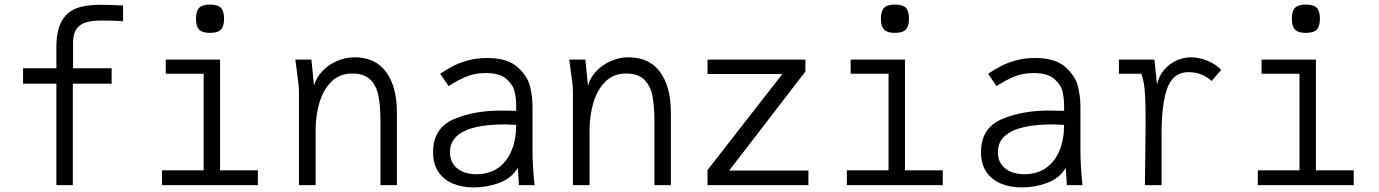

<svg xmlns="http://www.w3.org/2000/svg" viewBox="-20 -811 6040 841"><path d="M227 -444.5H81V-512H227V-603Q227 -675.5 249.2 -716.5Q271.5 -757.5 312.8 -773.8Q354 -790 417 -790Q456 -790 519 -787V-718Q484.5 -721 427 -721Q386 -721 359 -713.8Q332 -706.5 316 -685.2Q300 -664 300 -623V-512H469V-444.5H299V0H227Z M706 -550H944V-65H1109.5V0H689.5V-65H872V-488H706ZM838.5 -729Q838.5 -762.5 852.5 -776.8Q866.5 -791 899.5 -791Q933.5 -791 947.5 -777Q961.5 -763 961.5 -729Q961.5 -695.5 947.5 -681.2Q933.5 -667 899.5 -667Q866.5 -667 852.5 -681.2Q838.5 -695.5 838.5 -729Z M1280.5 -497.5 1273.5 -550H1344L1355.5 -436Q1365 -471 1391.8 -499.2Q1418.5 -527.5 1456 -543.8Q1493.5 -560 1532.5 -560Q1624 -560 1671.2 -495.8Q1718.5 -431.5 1718.5 -318V0H1646.5V-277Q1646.5 -344 1638.2 -388.8Q1630 -433.5 1603 -461.2Q1576 -489 1522.5 -489Q1467 -489 1431 -452.8Q1395 -416.5 1378.8 -360Q1362.5 -303.5 1362.5 -241V0H1289.5V-402Q1289.5 -425.5 1287.2 -446.2Q1285 -467 1280.5 -497.5Z M1877 -144.5Q1877 -251 1969.8 -289.8Q2062.5 -328.5 2184 -326.5L2241 -325.5V-348Q2241 -380.5 2234 -410.2Q2227 -440 2197.8 -465.5Q2168.5 -491 2108.5 -491Q2061.5 -491 2025.2 -476.5Q1989 -462 1945 -434L1908 -488Q1939 -508 1963.2 -521Q1987.5 -534 2026.8 -545.5Q2066 -557 2113.5 -557Q2203 -557 2247.2 -516.8Q2291.5 -476.5 2302 -431.5Q2312.5 -386.5 2312.5 -345V-154Q2312.5 -84 2321.5 0H2253Q2252 -11.5 2251 -34.5L2248 -76Q2221.5 -30.5 2167.8 -10.2Q2114 10 2056 10Q2004.5 10 1964 -6.8Q1923.5 -23.5 1900.2 -58.2Q1877 -93 1877 -144.5ZM2241 -264Q2207.5 -266 2193.5 -266Q1951 -266 1951 -145Q1951 -99.5 1982.2 -73.8Q2013.5 -48 2067.5 -48Q2124 -48 2163 -76.2Q2202 -104.5 2221.5 -153.2Q2241 -202 2241 -264Z M2480.5 -497.5 2473.5 -550H2544L2555.5 -436Q2565 -471 2591.8 -499.2Q2618.5 -527.5 2656 -543.8Q2693.5 -560 2732.5 -560Q2824 -560 2871.2 -495.8Q2918.5 -431.5 2918.5 -318V0H2846.5V-277Q2846.5 -344 2838.2 -388.8Q2830 -433.5 2803 -461.2Q2776 -489 2722.5 -489Q2667 -489 2631 -452.8Q2595 -416.5 2578.8 -360Q2562.5 -303.5 2562.5 -241V0H2489.5V-402Q2489.5 -425.5 2487.2 -446.2Q2485 -467 2480.5 -497.5Z M3079 -66 3407 -487H3079V-550H3508V-498L3174 -64H3521V0H3079Z M3706 -550H3944V-65H4109.5V0H3689.5V-65H3872V-488H3706ZM3838.5 -729Q3838.5 -762.5 3852.5 -776.8Q3866.5 -791 3899.5 -791Q3933.5 -791 3947.5 -777Q3961.5 -763 3961.5 -729Q3961.5 -695.5 3947.5 -681.2Q3933.5 -667 3899.5 -667Q3866.5 -667 3852.5 -681.2Q3838.5 -695.5 3838.5 -729Z M4277 -144.5Q4277 -251 4369.8 -289.8Q4462.5 -328.5 4584 -326.5L4641 -325.5V-348Q4641 -380.5 4634 -410.2Q4627 -440 4597.8 -465.5Q4568.5 -491 4508.5 -491Q4461.5 -491 4425.2 -476.5Q4389 -462 4345 -434L4308 -488Q4339 -508 4363.2 -521Q4387.5 -534 4426.8 -545.5Q4466 -557 4513.5 -557Q4603 -557 4647.2 -516.8Q4691.5 -476.5 4702 -431.5Q4712.5 -386.5 4712.5 -345V-154Q4712.5 -84 4721.5 0H4653Q4652 -11.5 4651 -34.5L4648 -76Q4621.5 -30.5 4567.8 -10.2Q4514 10 4456 10Q4404.5 10 4364 -6.8Q4323.5 -23.5 4300.2 -58.2Q4277 -93 4277 -144.5ZM4641 -264Q4607.5 -266 4593.5 -266Q4351 -266 4351 -145Q4351 -99.5 4382.2 -73.8Q4413.5 -48 4467.5 -48Q4524 -48 4563 -76.2Q4602 -104.5 4621.5 -153.2Q4641 -202 4641 -264Z M4997 -181 4998 -282Q4998 -351 4995.8 -390.2Q4993.5 -429.5 4989.8 -448.5Q4986 -467.5 4979 -488H4881V-550H5036.5L5048 -441Q5056.5 -479.5 5080 -506.2Q5103.5 -533 5134.2 -546.5Q5165 -560 5195 -560Q5232.5 -560 5269.8 -544.5Q5307 -529 5329 -505L5287 -456Q5274.5 -470 5247.2 -482.5Q5220 -495 5185 -495Q5120 -495 5094 -427Q5068 -359 5068 -229V0H4995Q4995 -48 4997 -181Z M5506 -550H5744V-65H5909.5V0H5489.5V-65H5672V-488H5506ZM5638.5 -729Q5638.5 -762.5 5652.5 -776.8Q5666.5 -791 5699.5 -791Q5733.5 -791 5747.5 -777Q5761.5 -763 5761.5 -729Q5761.5 -695.5 5747.5 -681.2Q5733.5 -667 5699.5 -667Q5666.5 -667 5652.5 -681.2Q5638.5 -695.5 5638.5 -729Z"/></svg>

Font: JuliaMono Light
Style: Regular
Weight: 300
Monospace: yes
Designer: cormullion
Foundry: corm
Version: Version 0.054; ttfautohint (v1.8.4)